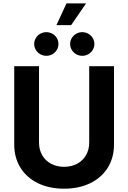

<svg xmlns="http://www.w3.org/2000/svg" viewBox="-20 -1126 772 1156"><path d="M65.7 -255.2V-727.5H214.9V-267.5Q214.9 -225.3 233.7 -192.2Q252.4 -159.1 286.7 -140.4Q321.1 -121.7 366 -121.7Q410.9 -121.7 445.1 -140.4Q479.4 -159.1 498.2 -192.2Q517.1 -225.3 517.1 -267.5V-727.5H666.3V-255.2Q666.3 -176.5 628.8 -116.4Q591.3 -56.2 523.1 -23Q455 10.1 366 10.1Q276.5 10.1 208.5 -23Q140.5 -56.2 103.1 -116.4Q65.7 -176.5 65.7 -255.2ZM402.3 -861.3Q402.3 -880.6 412.1 -896.8Q421.9 -913.1 438.7 -922.8Q455.5 -932.4 475.4 -932.4Q495.2 -932.4 512 -922.7Q528.7 -913.1 538.5 -896.8Q548.3 -880.6 548.3 -861.3Q548.3 -842 538.5 -825.7Q528.7 -809.4 512 -799.7Q495.2 -790 475.4 -790Q455.5 -790 438.7 -799.7Q421.8 -809.4 412 -825.7Q402.3 -842 402.3 -861.3ZM185.9 -861.3Q185.9 -880.6 195.7 -896.8Q205.5 -913.1 222.3 -922.8Q239.2 -932.4 259 -932.4Q278.9 -932.4 295.6 -922.7Q312.3 -913.1 322.1 -896.8Q331.9 -880.6 331.9 -861.3Q331.9 -842 322.1 -825.7Q312.3 -809.4 295.6 -799.7Q278.9 -790 259 -790Q239.2 -790 222.3 -799.7Q205.5 -809.4 195.7 -825.7Q185.9 -842 185.9 -861.3ZM380.2 -1105.5H498.1L408.4 -974.7H319.8Z"/></svg>

Font: Raveo Variable
Style: Regular
Weight: 400
Designer: Jakub Foglar, Rasmus Andersson (Inter)
Foundry: Jakubfoglar.com
Version: Version 1.000;Glyphs 3.2.3 (3260)